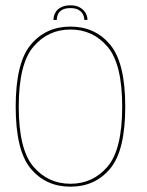

<svg xmlns="http://www.w3.org/2000/svg" viewBox="-20 -698 551 722"><path d="M245 4Q337.5 4 394.2 -63.8Q451 -131.5 451 -297Q451 -462 394.2 -530Q337.5 -598 245 -598Q152.5 -598 95.8 -530Q39 -462 39 -297Q39 -131.5 95.8 -63.8Q152.5 4 245 4ZM245 -7Q160.5 -7 105.5 -71.5Q50.5 -136 50.5 -297Q50.5 -457.5 105.5 -522.2Q160.5 -587 245 -587Q329.5 -587 384.5 -522.2Q439.5 -457.5 439.5 -297Q439.5 -136 384.5 -71.5Q329.5 -7 245 -7ZM245.5 -678Q223 -678 208.8 -670.2Q194.5 -662.5 187.8 -649.8Q181 -637 181 -623H193.5Q193.5 -634 198 -644.2Q202.5 -654.5 213.8 -661Q225 -667.5 245.5 -667.5Q264 -667.5 275.2 -661Q286.5 -654.5 291.8 -644.2Q297 -634 297 -623H309Q309 -637 301.5 -649.8Q294 -662.5 279.8 -670.2Q265.5 -678 245.5 -678Z"/></svg>

Font: Anybody UltraCondensed Thin Thin
Style: Regular
Weight: 250
Version: Version 1.111